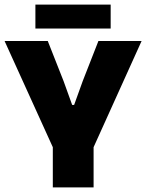

<svg xmlns="http://www.w3.org/2000/svg" viewBox="-20 -818 638 838"><path d="M218 -159 0 -639H188.5L257.5 -464L295 -360H303.5L341 -464L409.5 -639H598L381 -159ZM210.5 0V-320H388.5V0ZM134.5 -693.5V-798H463V-693.5Z"/></svg>

Font: Anek Latin ExtraBold
Style: Regular
Weight: 800
Designer: Yesha Goshar
Foundry: Ek Type
Version: Version 1.003